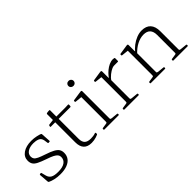

<svg xmlns="http://www.w3.org/2000/svg" viewBox="68 -1421 2172 2172"><g transform="rotate(-45 1154.5 -334.5)"><path d="M282 -273Q346 -252 381.5 -232.5Q417 -213 431.5 -190.5Q446 -168 446 -135Q446 -91 422.5 -59Q399 -27 354 -10Q309 7 246 7Q196 7 154.5 -3Q113 -13 91 -25Q85 -29 84 -36L75 -150Q74 -157 81 -158L94 -161Q101 -162 103 -154L117 -100Q127 -63 156.5 -46.5Q186 -30 247 -30Q316 -30 352.5 -55Q389 -80 389 -126Q389 -147 376.5 -163Q364 -179 335 -194Q306 -209 255 -226Q191 -248 154.5 -266.5Q118 -285 104 -308Q90 -331 90 -364Q90 -423 141.5 -459Q193 -495 278 -495Q320 -495 358 -486.5Q396 -478 411 -471Q417 -468 417 -460L424 -349Q424 -342 417 -341L401 -340Q394 -340 393 -347L386 -394Q378 -434 346.5 -446.5Q315 -459 276 -459Q217 -459 182 -435.5Q147 -412 147 -372Q147 -350 158 -334.5Q169 -319 198.5 -305Q228 -291 282 -273Z M746 6Q682 6 650 -28.5Q618 -63 618 -131V-483V-488V-581Q618 -588 626 -591Q632 -592 638.5 -593Q645 -594 652 -594.5Q659 -595 666 -595Q673 -595 673 -588V-132Q673 -82 697 -58.5Q721 -35 773 -35Q792 -35 811 -37.5Q830 -40 850 -47Q857 -49 858 -41L859 -29Q860 -23 854 -18Q839 -11 821 -5.5Q803 0 784 3Q765 6 746 6ZM547 -451Q540 -451 541 -458L544 -472Q546 -479 553 -480L618 -488H814L862 -490Q869 -490 869 -483Q869 -477 869 -470.5Q869 -464 868 -458Q866 -451 859 -451Z M1028 0V-324H1083V0ZM953 0Q946 0 946 -7V-16Q946 -23 953 -24L1012 -33Q1022 -34 1025 -38Q1028 -42 1028 -53V-180H1083V-50Q1083 -40 1086.5 -37Q1090 -34 1101 -32L1181 -24Q1188 -23 1188 -16V-7Q1188 0 1180 0ZM1028 -324V-468L1046 -442L946 -452Q939 -453 939 -461V-469Q939 -476 946 -477L1061 -494Q1074 -496 1078.5 -493Q1083 -490 1083 -481V-324ZM1056 -596Q1037 -596 1025 -607.5Q1013 -619 1013 -636Q1013 -653 1025 -664.5Q1037 -676 1056 -676Q1073 -676 1085 -664.5Q1097 -653 1097 -636Q1097 -619 1085 -607.5Q1073 -596 1056 -596Z M1348 0V-323H1403V0ZM1610 -441Q1610 -434 1603 -434H1545Q1537 -434 1528.5 -432.5Q1520 -431 1511 -427Q1481 -414 1450 -389.5Q1419 -365 1394 -329L1389 -351Q1397 -372 1416.5 -396.5Q1436 -421 1463 -443.5Q1490 -466 1521 -480.5Q1552 -495 1582 -495Q1610 -495 1610 -485ZM1273 0Q1266 0 1266 -7V-16Q1266 -23 1273 -24L1332 -33Q1342 -34 1345 -38Q1348 -42 1348 -53V-180H1403V-50Q1403 -40 1406.5 -37Q1410 -34 1421 -32L1501 -24Q1508 -23 1508 -16V-7Q1508 0 1500 0ZM1348 -323V-468L1366 -441L1266 -452Q1259 -453 1259 -460V-469Q1259 -476 1266 -477L1378 -494Q1391 -496 1395.5 -493Q1400 -490 1400 -480V-389L1403 -371V-323Z M2132 -334Q2132 -390 2105.5 -418.5Q2079 -447 2025 -447Q1974 -447 1920 -419.5Q1866 -392 1818 -340L1812 -365Q1841 -403 1879 -432Q1917 -461 1959.5 -478Q2002 -495 2043 -495Q2114 -495 2150.5 -455Q2187 -415 2187 -338V0H2132ZM1771 0V-323H1826V0ZM1696 0Q1689 0 1689 -7V-16Q1689 -23 1696 -24L1755 -33Q1765 -34 1768 -38Q1771 -42 1771 -53V-180H1826V-50Q1826 -40 1829.5 -37Q1833 -34 1844 -32L1924 -24Q1931 -23 1931 -16V-7Q1931 0 1923 0ZM2058 0Q2051 0 2051 -7V-16Q2051 -23 2058 -24L2117 -33Q2127 -34 2129.5 -38Q2132 -42 2132 -53V-180H2187V-50Q2187 -40 2190.5 -37Q2194 -34 2206 -32L2285 -24Q2292 -23 2292 -16V-7Q2292 0 2285 0ZM1771 -323V-468L1789 -441L1689 -452Q1682 -453 1682 -460V-469Q1682 -476 1689 -477L1801 -494Q1814 -496 1818.5 -493Q1823 -490 1823 -480V-389L1826 -371V-323Z"/></g></svg>

Font: Hahmlet ExtraLight
Style: Regular
Weight: 250
Designer: Minjoo Ham & Mark Frömberg
Foundry: hypertype
Version: Version 1.002